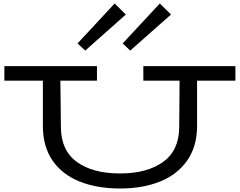

<svg xmlns="http://www.w3.org/2000/svg" viewBox="-20 -1064 1371 1097"><path d="M1325 -603H1106V-344Q1106 -228 1050 -147.5Q994 -67 895 -27Q796 13 666 13Q534 13 434.5 -27Q335 -67 280 -147Q225 -227 225 -344V-603H5V-686H534V-603H325L328 -336Q329 -204 419.5 -138.5Q510 -73 666 -73Q820 -73 911.5 -138.5Q1003 -204 1004 -337L1006 -603H799V-686H1325ZM423 -816 635 -1044 699 -981 467 -775ZM681 -816 893 -1044 957 -981 724 -775Z"/></svg>

Font: BioRhyme Expanded
Style: Regular
Weight: 400
Width: 7
Designer: Aoife Mooney
Foundry: Aoife Mooney Type
Version: Version 1.001